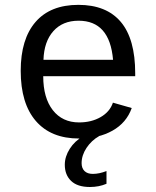

<svg xmlns="http://www.w3.org/2000/svg" viewBox="-20 -558 640 787"><path d="M157.2 -245.6Q157.2 -156.7 196.5 -106.4Q235.8 -56.2 304.2 -56.2Q354.5 -56.2 392.3 -77.9Q430.2 -99.6 442.9 -137.2L520 -115.2Q498.5 -54.7 441.2 -22.5Q383.8 9.8 304.2 9.8Q189 9.8 127 -62Q64.9 -133.8 64.9 -267.6Q64.9 -397.9 125.7 -468Q186.5 -538.1 301.3 -538.1Q416 -538.1 475.1 -468.3Q534.2 -398.4 534.2 -257.3V-245.6ZM302.2 -473.1Q236.8 -473.1 198.7 -430.4Q160.6 -387.7 158.2 -313H443.4Q429.7 -473.1 302.2 -473.1ZM416.5 195.3Q385.7 208.5 348.6 208.5Q297.4 208.5 271.5 183.6Q245.6 158.7 245.6 117.2Q245.6 84 265.9 52Q286.1 20 321.3 0H386.2Q355 17.6 334.7 48.1Q314.5 78.6 314.5 110.8Q314.5 131.3 326.4 143.1Q338.4 154.8 360.4 154.8Q386.7 154.8 416.5 143.1Z"/></svg>

Font: Cousine
Style: Regular
Weight: 400
Monospace: yes
Designer: Steve Matteson
Foundry: Monotype Imaging Inc.
Version: Version 1.21